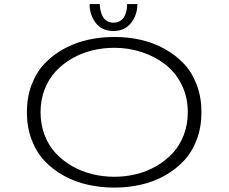

<svg xmlns="http://www.w3.org/2000/svg" viewBox="-20 -882 1090 914"><path d="M634 -862.5Q634 -811.5 604 -773Q574 -734.5 519.5 -734.5Q465 -734.5 435.8 -772.8Q406.5 -811 406.5 -862.5H455Q455 -850 457.5 -837Q460 -824 466.2 -808.8Q472.5 -793.5 486.5 -783.8Q500.5 -774 520.5 -774Q536.5 -774 549 -780.8Q561.5 -787.5 568.2 -797.2Q575 -807 579 -820Q583 -833 584.2 -843Q585.5 -853 585.5 -862.5ZM524.5 11Q458 11 397.2 -2.8Q336.5 -16.5 283.5 -45.8Q230.5 -75 191.5 -116.8Q152.5 -158.5 130.2 -217.8Q108 -277 108 -348Q108 -418.5 130.2 -477.8Q152.5 -537 191.5 -578.5Q230.5 -620 283.5 -649.2Q336.5 -678.5 397.2 -692.2Q458 -706 524.5 -706Q590.5 -706 650.8 -692.2Q711 -678.5 763.8 -649.2Q816.5 -620 855.5 -578.5Q894.5 -537 916.8 -477.8Q939 -418.5 939 -348Q939 -277 916.8 -217.8Q894.5 -158.5 855.5 -116.8Q816.5 -75 763.8 -45.8Q711 -16.5 650.8 -2.8Q590.5 11 524.5 11ZM524.5 -40.5Q578 -40.5 628.8 -53Q679.5 -65.5 724 -91.2Q768.5 -117 802 -153Q835.5 -189 854.8 -239.2Q874 -289.5 874 -348Q874 -420 844.5 -479.2Q815 -538.5 765.5 -576.2Q716 -614 654 -634.2Q592 -654.5 524.5 -654.5Q470.5 -654.5 419.2 -642Q368 -629.5 323.2 -603.8Q278.5 -578 245 -542Q211.5 -506 192.2 -456Q173 -406 173 -348Q173 -289.5 192.2 -239.2Q211.5 -189 245 -153Q278.5 -117 323.2 -91.2Q368 -65.5 419.2 -53Q470.5 -40.5 524.5 -40.5Z"/></svg>

Font: League Mono Extended UltraLight
Style: Regular
Weight: 200
Width: 9
Designer: Tyler Finck
Foundry: The League of Moveable Type / Tyler Finck
Version: Version 2.210